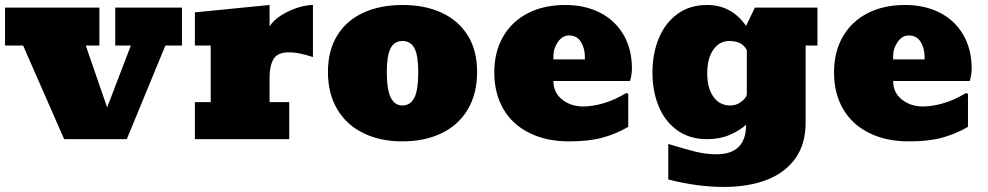

<svg xmlns="http://www.w3.org/2000/svg" viewBox="-20 -553 3926 763"><path d="M637.2 -372.1 483.9 0H234.9L71.8 -372.1H0V-522.9H375V-372.1H320.8L405.8 -126L500 -372.1H438V-522.9H703.1V-372.1Z M1129.4 0H754.4V-147H817.4V-372.1H754.4V-503.9L1051.3 -533.2V-448.2Q1066.9 -472.7 1097.2 -491.9Q1127.4 -511.2 1161.9 -522.2Q1196.3 -533.2 1223.6 -533.2V-326.2Q1166.5 -345.2 1129.4 -345.2Q1082.5 -345.2 1066.9 -318.1Q1051.3 -291 1051.3 -247.1V-147H1129.4Z M1579.1 8.8Q1490.2 8.8 1424.3 -23.9Q1357.4 -56.2 1320.3 -118.7Q1283.2 -181.2 1283.2 -267.1Q1283.2 -352.5 1320.3 -412.1Q1357.4 -472.2 1424.3 -502.7Q1491.2 -533.2 1579.1 -533.2Q1669.4 -533.2 1736.1 -502Q1802.7 -470.7 1839.4 -411.4Q1876 -352.1 1876 -267.1Q1876 -181.2 1839.4 -118.7Q1802.2 -56.2 1735.1 -23.7Q1668 8.8 1579.1 8.8ZM1579.1 -133.8Q1611.3 -133.8 1627 -165.5Q1642.1 -196.3 1642.1 -267.1Q1642.1 -332 1627.2 -361.1Q1612.3 -390.1 1579.1 -390.1Q1547.4 -390.1 1532.2 -361.1Q1517.1 -332 1517.1 -267.1Q1517.1 -197.8 1532.7 -165.5Q1548.3 -133.8 1579.1 -133.8Z M2241.2 8.8Q2150.4 8.8 2083.5 -24.9Q2016.1 -58.1 1980.2 -120.1Q1944.3 -182.1 1944.3 -265.1Q1944.3 -347.2 1979.5 -407.7Q2014.2 -467.8 2077.6 -500.5Q2141.1 -533.2 2226.6 -533.2Q2305.2 -533.2 2365.2 -502.4Q2425.3 -471.2 2458.3 -414.1Q2491.2 -356.9 2491.2 -280.8Q2491.2 -254.4 2483.4 -231H2179.2Q2179.2 -185.1 2213.9 -157.5Q2248.5 -129.9 2297.4 -129.9Q2334.5 -129.9 2378.9 -142.8Q2423.3 -155.8 2468.3 -183.1L2476.6 -180.2V-48.8Q2426.3 -20 2373.3 -5.6Q2320.3 8.8 2241.2 8.8ZM2179.2 -331.1V-316.9H2304.2V-327.1Q2304.2 -361.8 2288.3 -387Q2272.5 -412.1 2241.2 -412.1Q2215.3 -412.1 2197.3 -386.5Q2179.2 -360.8 2179.2 -331.1Z M2856 189.9Q2751.5 189.9 2635.7 160.2V19Q2700.7 39.1 2743.2 49.6Q2785.6 60.1 2826.7 60.1Q2944.8 60.1 2944.8 -57.1Q2918 -33.2 2878.9 -16.6Q2839.8 0 2790.5 0Q2719.7 0 2670.9 -35.6Q2622.1 -70.8 2597.4 -130.9Q2572.8 -190.9 2572.8 -264.2Q2572.8 -339.4 2597.7 -399.9Q2622.6 -460.9 2671.6 -497.1Q2720.7 -533.2 2790.5 -533.2Q2886.7 -533.2 2944.8 -450.2L2980 -522.9H3228.5V-372.1H3181.6V-65.9Q3181.6 18.6 3141.4 75.7Q3101.1 132.8 3027.8 161.4Q2954.6 189.9 2856 189.9ZM2882.8 -133.8Q2905.8 -133.8 2924.8 -147.9Q2943.8 -162.1 2947.8 -175.8V-354Q2929.2 -390.1 2878.9 -390.1Q2838.9 -390.1 2814.7 -355.5Q2790.5 -320.8 2790.5 -261.2Q2790.5 -204.1 2814.7 -168.9Q2838.9 -133.8 2882.8 -133.8Z M3591.3 8.8Q3500.5 8.8 3433.6 -24.9Q3366.2 -58.1 3330.3 -120.1Q3294.4 -182.1 3294.4 -265.1Q3294.4 -347.2 3329.6 -407.7Q3364.3 -467.8 3427.7 -500.5Q3491.2 -533.2 3576.7 -533.2Q3655.3 -533.2 3715.3 -502.4Q3775.4 -471.2 3808.3 -414.1Q3841.3 -356.9 3841.3 -280.8Q3841.3 -254.4 3833.5 -231H3529.3Q3529.3 -185.1 3564 -157.5Q3598.6 -129.9 3647.5 -129.9Q3684.6 -129.9 3729 -142.8Q3773.4 -155.8 3818.4 -183.1L3826.7 -180.2V-48.8Q3776.4 -20 3723.4 -5.6Q3670.4 8.8 3591.3 8.8ZM3529.3 -331.1V-316.9H3654.3V-327.1Q3654.3 -361.8 3638.4 -387Q3622.6 -412.1 3591.3 -412.1Q3565.4 -412.1 3547.4 -386.5Q3529.3 -360.8 3529.3 -331.1Z"/></svg>

Font: Angkor
Style: Regular
Weight: 400
Designer: Danh Hong
Foundry: Danh Hong
Version: Version 8.000; ttfautohint (v1.8.3)